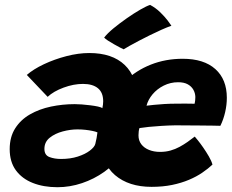

<svg xmlns="http://www.w3.org/2000/svg" viewBox="-20 -778 968 802"><path d="M220 4Q162 4 117 -13.8Q72 -31.5 46.2 -66.8Q20.5 -102 20.5 -155Q20.5 -206 43.5 -242Q66.5 -278 105.2 -300.2Q144 -322.5 192.8 -332.8Q241.5 -343 292 -343Q304 -343 321.5 -341.8Q339 -340.5 357 -338.2Q375 -336 389 -333Q403 -330 407.5 -326Q411 -341.5 411 -355Q411 -391.5 389 -409.5Q367 -427.5 326.5 -427.5Q287.5 -427.5 245.5 -412Q203.5 -396.5 179 -373.5L92 -465Q119.5 -489 163.5 -509.8Q207.5 -530.5 257.5 -543.5Q307.5 -556.5 353 -556.5Q448.5 -556.5 500.8 -506.8Q553 -457 553 -364Q553 -332.5 547 -296.8Q541 -261 530.5 -219.5Q518.5 -172 488.2 -131.2Q458 -90.5 415.5 -60.2Q373 -30 322.5 -13Q272 4 220 4ZM235 -114Q274 -114 305 -124Q336 -134 355.2 -148.8Q374.5 -163.5 378 -176.5Q381 -188.5 383.5 -201.5Q386 -214.5 387 -225Q379.5 -228.5 366 -231.2Q352.5 -234 336.2 -235.8Q320 -237.5 303.5 -237.5Q274 -237.5 242 -229Q210 -220.5 187.8 -202.8Q165.5 -185 165.5 -156Q165.5 -130 186.5 -122Q207.5 -114 235 -114ZM867.5 -90.5Q849.5 -73.5 825 -56.8Q800.5 -40 769 -26.8Q737.5 -13.5 698.8 -5.5Q660 2.5 613 2.5Q518 2.5 460.5 -46.5Q403 -95.5 403 -188.5Q403 -267 429.2 -330.2Q455.5 -393.5 501.8 -438.5Q548 -483.5 609.8 -508Q671.5 -532.5 743 -532.5Q831.5 -532.5 879.5 -489.5Q927.5 -446.5 927.5 -369.5Q927.5 -340 920.5 -309.5Q913.5 -279 900.5 -252.5Q893.5 -253 869 -253.2Q844.5 -253.5 813 -253.8Q781.5 -254 753.8 -254.2Q726 -254.5 712.5 -254.5Q684 -254 655 -252.2Q626 -250.5 601.8 -248Q577.5 -245.5 562.5 -243Q558.5 -231 558.5 -212.5Q558.5 -191 570.2 -175.5Q582 -160 602.5 -151.8Q623 -143.5 648.5 -143.5Q672 -143.5 692.2 -149.2Q712.5 -155 730 -164.5Q747.5 -174 763.5 -185.2Q779.5 -196.5 793.5 -207.5Q796 -205 806.2 -192.2Q816.5 -179.5 829 -161.5Q841.5 -143.5 852.5 -124.5Q863.5 -105.5 867.5 -90.5ZM592 -336.5Q603.5 -338 622.8 -340Q642 -342 666.5 -343.5Q691 -345 719.5 -345Q735.5 -345.5 751 -345.2Q766.5 -345 777.8 -345Q789 -345 792.5 -344.5Q794.5 -351 795.2 -358.5Q796 -366 796 -373Q795.5 -389.5 787.5 -403.5Q779.5 -417.5 764 -426Q748.5 -434.5 724 -434.5Q692 -434.5 664 -420.5Q636 -406.5 617.2 -384Q598.5 -361.5 592 -336.5ZM607 -757.5Q630.5 -745 649 -727Q667.5 -709 679.8 -693Q692 -677 696 -670.5Q677.5 -664 654 -653.5Q630.5 -643 606.2 -631Q582 -619 560 -607.5Q538 -596 521.2 -586.5Q504.5 -577 496.5 -572Q492.5 -573.5 481.2 -579.5Q470 -585.5 456.5 -593Q443 -600.5 431.2 -608.2Q419.5 -616 415 -621Q428.5 -638.5 454.2 -659.8Q480 -681 509.8 -701.8Q539.5 -722.5 566 -737.8Q592.5 -753 607 -757.5Z"/></svg>

Font: Grandstander Thin
Style: Bold Italic
Weight: 700
Italic angle: -15°
Version: Version 1.200